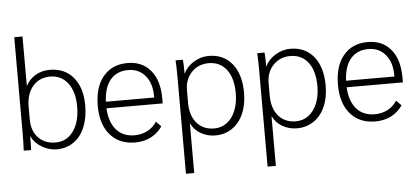

<svg xmlns="http://www.w3.org/2000/svg" viewBox="-60 -875 2727 1251"><g transform="rotate(-5 1304.0 -250.0)"><path d="M120 -88H118Q119 -44 116 0H68Q71 -38 71 -122V-742H125V-422H127Q152 -465 192 -487.5Q232 -510 283 -510Q380 -510 436.5 -442.5Q493 -375 493 -259Q493 -178 467.5 -117Q442 -56 394.5 -23Q347 10 284 10Q233 10 187 -17.5Q141 -45 120 -88ZM440 -257Q440 -353 397 -409.5Q354 -466 281 -466Q210 -466 167.5 -416Q125 -366 125 -283V-200Q125 -124 167.5 -79.5Q210 -35 281 -35Q353 -35 396.5 -95.5Q440 -156 440 -257Z M997 -228H629Q634 -137 677.5 -87Q721 -37 797 -37Q843 -37 881.5 -57Q920 -77 942 -113L975 -80Q945 -36 899.5 -13Q854 10 797 10Q693 10 633.5 -59Q574 -128 574 -249Q574 -371 632 -440.5Q690 -510 791 -510Q887 -510 942 -444Q997 -378 997 -261ZM945 -280Q945 -364 903 -414Q861 -464 791 -464Q717 -464 675 -414Q633 -364 629 -271H945Z M1108 -378Q1108 -455 1105 -500H1153Q1156 -464 1156 -410H1158Q1177 -453 1223.5 -481.5Q1270 -510 1322 -510Q1419 -510 1475 -441Q1531 -372 1531 -251Q1531 -173 1505 -114Q1479 -55 1431 -22.5Q1383 10 1321 10Q1269 10 1226 -15Q1183 -40 1164 -81H1162V242H1108ZM1477 -253Q1477 -352 1434.5 -407.5Q1392 -463 1318 -463Q1250 -463 1206 -417Q1162 -371 1162 -300V-217Q1162 -134 1204 -85Q1246 -36 1318 -36Q1365 -36 1401 -63Q1437 -90 1457 -139Q1477 -188 1477 -253Z M1642 -378Q1642 -455 1639 -500H1687Q1690 -464 1690 -410H1692Q1711 -453 1757.5 -481.5Q1804 -510 1856 -510Q1953 -510 2009 -441Q2065 -372 2065 -251Q2065 -173 2039 -114Q2013 -55 1965 -22.5Q1917 10 1855 10Q1803 10 1760 -15Q1717 -40 1698 -81H1696V242H1642ZM2011 -253Q2011 -352 1968.5 -407.5Q1926 -463 1852 -463Q1784 -463 1740 -417Q1696 -371 1696 -300V-217Q1696 -134 1738 -85Q1780 -36 1852 -36Q1899 -36 1935 -63Q1971 -90 1991 -139Q2011 -188 2011 -253Z M2568 -228H2200Q2205 -137 2248.5 -87Q2292 -37 2368 -37Q2414 -37 2452.5 -57Q2491 -77 2513 -113L2546 -80Q2516 -36 2470.5 -13Q2425 10 2368 10Q2264 10 2204.5 -59Q2145 -128 2145 -249Q2145 -371 2203 -440.5Q2261 -510 2362 -510Q2458 -510 2513 -444Q2568 -378 2568 -261ZM2516 -280Q2516 -364 2474 -414Q2432 -464 2362 -464Q2288 -464 2246 -414Q2204 -364 2200 -271H2516Z"/></g></svg>

Font: Sarabun ExtraLight
Style: Regular
Weight: 275
Designer: Suppakit Chalermlarp | Katatrad Co.,Ltd.
Foundry: Cadson Demak Co.,Ltd.
Version: Version 1.000; ttfautohint (v1.6)